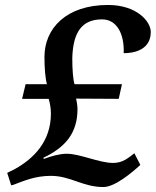

<svg xmlns="http://www.w3.org/2000/svg" viewBox="-20 -744 627 773"><path d="M396 9C443 9 511 -49 545 -80L521 -127C495 -107 474 -88 435 -88C380 -88 302 -125 249 -125C221 -125 188 -116 156 -104L155 -109C243 -151 292 -208 292 -305C292 -320 288 -341 286 -347L458 -346L471 -405H280C274 -424 271 -466 271 -510C274 -615 310 -666 391 -666C450 -666 481 -608 478 -530C543 -530 587 -558 587 -615C587 -659 529 -724 415 -724C246 -724 159 -629 159 -515C159 -472 162 -430 169 -405H83L69 -346H176C181 -330 185 -307 185 -287C185 -173 114 -105 41 -64L9 -48L25 2L34 0C77 -16 121 -36 185 -36C264 -36 313 9 396 9Z"/></svg>

Font: Noto Serif Semi
Style: Italic
Weight: 600
Italic angle: -12°
Designer: Monotype Design Team
Foundry: Monotype Imaging Inc.
Version: Version 1.901